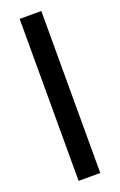

<svg xmlns="http://www.w3.org/2000/svg" viewBox="-139 -741 487 781"><g transform="rotate(-20 104.5 -350.5)"><path d="M58.1 0V-701.2H151.9V0Z"/></g></svg>

Font: LT Superior Med
Style: Regular
Weight: 500
Designer: Daniel Lyons
Foundry: LyonsType
Version: Version 1.000